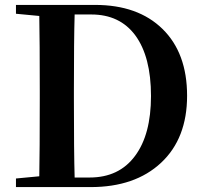

<svg xmlns="http://www.w3.org/2000/svg" viewBox="-20 -762 830 782"><path d="M345 -39Q465 -39 530 -127Q595 -214 595 -371Q595 -531 531 -618Q468 -703 352 -703H284Q281 -602 281 -392V-359Q281 -141 284 -39ZM367 -742Q542 -742 642 -644Q742 -546 742 -372Q742 -198 636 -99Q530 0 349 0H45V-35L140 -44Q142 -143 142 -359V-392Q142 -596 140 -697L45 -706V-742Z"/></svg>

Font: Source Han Serif SC
Style: Bold
Weight: 700
Designer: Ryoko NISHIZUKA  (kana & ideographs); Frank Grießhammer (Latin, Greek & Cyrillic); Wenlong ZHANG  (bopomofo); Sandoll Co
Foundry: Adobe Systems Incorporated
Version: Version 1.001 October 20, 2017